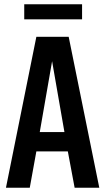

<svg xmlns="http://www.w3.org/2000/svg" viewBox="-20 -883 494 903"><path d="M8 0 151 -710H303L447 0H331L299 -171H151L120 0ZM167 -262H283L225 -595ZM94 -792V-863H366V-792Z"/></svg>

Font: Special Gothic Condensed One
Style: Regular
Weight: 400
Designer: Alistair McCready
Foundry: Monolith
Version: Version 1.010; ttfautohint (v1.8.4.7-5d5b)